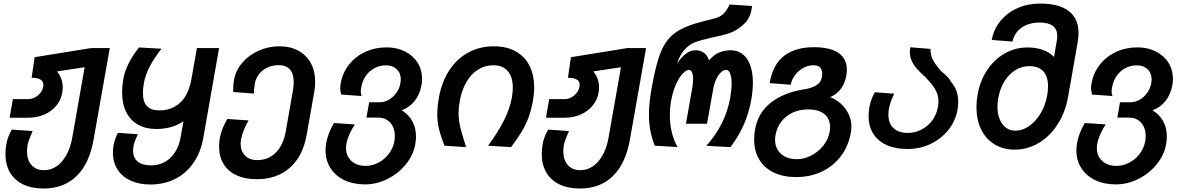

<svg xmlns="http://www.w3.org/2000/svg" viewBox="-20 -819 6640 1074"><path d="M10.5 42.5Q10.5 15 15.5 -13Q18 -30 26 -51.5Q34 -73 46 -94L162.5 -86Q138.5 -31 134 -7Q131 11 131 27.5Q131 75.5 156.2 104.2Q181.5 133 227 133Q265.5 133 297.8 110.2Q330 87.5 352 47Q374 6.5 383.5 -45.5L453.5 -443L299 -419.5Q331 -379.5 331 -329.5Q331 -317.5 328.5 -301.5Q321.5 -260 295 -228Q268.5 -196 228 -178.2Q187.5 -160.5 139 -160.5H34L52 -264.5H138Q159 -264.5 178.5 -275.8Q198 -287 210.2 -305.8Q222.5 -324.5 222.5 -345Q222.5 -384 157 -384L173.5 -499L489 -550H594L504 -40.5Q480.5 95 409 165.2Q337.5 235.5 224 235.5Q157 235.5 109 212.2Q61 189 35.8 145.5Q10.5 102 10.5 42.5Z M611.5 35Q611.5 15.5 615.5 -7.5Q618.5 -23.5 625 -42.5Q631.5 -61.5 640 -76L751 -68Q738.5 -40.5 734 -27.5Q729.5 -14.5 727 -2Q724.5 13 724.5 23.5Q724.5 63.5 750.2 84.8Q776 106 824.5 106Q889.5 106 933.8 63.2Q978 20.5 991 -54.5L1006 -140.5Q943 -97.5 854 -97.5Q795.5 -97.5 752.5 -121.5Q709.5 -145.5 686.2 -191.8Q663 -238 663 -303Q663 -336.5 670 -377.5Q677.5 -420.5 700.2 -465.5Q723 -510.5 757.5 -553.5L883.5 -546.5Q842 -493.5 817.8 -447.5Q793.5 -401.5 784.5 -352.5Q779.5 -324 779.5 -299Q779.5 -249.5 802 -225.5Q824.5 -201.5 871 -201.5Q941.5 -201.5 988.5 -245.2Q1035.5 -289 1051.5 -380.5L1081.5 -550H1205.5L1117.5 -49.5Q1103 33 1062.2 92Q1021.5 151 959.8 182Q898 213 821 213Q757.5 213 710.2 191.2Q663 169.5 637.2 129.2Q611.5 89 611.5 35Z M1205.5 0.5Q1205.5 -23 1210 -48.5Q1218.5 -95.5 1251 -153.5L1370.5 -145.5Q1356.5 -122.5 1344.8 -94Q1333 -65.5 1328.5 -40.5Q1326 -26.5 1326 -15Q1326 26 1350.5 51.2Q1375 76.5 1419.5 76.5Q1482 76.5 1523.5 33.8Q1565 -9 1578 -81.5L1618.5 -312Q1623 -338.5 1623 -360Q1623 -406.5 1602 -430.5Q1581 -454.5 1539.5 -454.5Q1504 -454.5 1475.5 -441.2Q1447 -428 1429 -404.5Q1411 -381 1405.5 -352Q1400.5 -323 1400.5 -295.5L1284.5 -304.5V-315.5Q1284.5 -348.5 1289 -372Q1298.5 -425 1335.2 -468Q1372 -511 1426.8 -535.5Q1481.5 -560 1542.5 -560Q1604 -560 1649.2 -535.2Q1694.5 -510.5 1718.8 -465.8Q1743 -421 1743 -361.5Q1743 -334 1738 -306L1695.5 -64.5Q1674 55 1601.5 119.2Q1529 183.5 1416 183.5Q1350.5 183.5 1303 161.5Q1255.5 139.5 1230.5 98.2Q1205.5 57 1205.5 0.5Z M1801 22Q1801 3 1805 -20Q1814.5 -73.5 1848 -131L1965 -123Q1947 -96 1934.5 -67.5Q1922 -39 1917.5 -13Q1915.5 -2.5 1915.5 10Q1915.5 39.5 1929.5 62Q1943.5 84.5 1968.2 96.8Q1993 109 2025 109Q2062 109 2096.5 91Q2131 73 2155 41.5Q2179 10 2186 -29Q2188.5 -41.5 2188.5 -58.5Q2188.5 -104 2163.2 -132.5Q2138 -161 2096 -161H2030L2045 -247H2104Q2130.5 -247 2155.2 -261.2Q2180 -275.5 2197.5 -300.2Q2215 -325 2220 -354.5Q2222 -368.5 2222 -374Q2222 -410 2199 -431.8Q2176 -453.5 2139.5 -453.5Q2104.5 -453.5 2075.5 -438.2Q2046.5 -423 2027 -395.5Q2007.5 -368 2001 -332Q1998 -315.5 1998 -307Q1998 -297 2002.5 -282L1889 -290Q1883 -309 1883 -325Q1883 -336.5 1886 -353Q1896 -411.5 1932 -457.2Q1968 -503 2022.8 -528.5Q2077.5 -554 2142 -554Q2200 -554 2245.2 -531.2Q2290.5 -508.5 2315.8 -468.5Q2341 -428.5 2341 -378.5Q2341 -361.5 2338 -343.5Q2328.5 -291 2300 -254.8Q2271.5 -218.5 2227 -202Q2266 -178.5 2286.5 -141Q2307 -103.5 2307 -55.5Q2307 -33.5 2302.5 -10Q2292 49 2250.2 100.2Q2208.5 151.5 2147.5 182Q2086.5 212.5 2022 212.5Q1956 212.5 1906 188.5Q1856 164.5 1828.5 121.2Q1801 78 1801 22Z M2426 -180.5Q2426 -220.5 2435 -272Q2450.5 -360.5 2493 -425.5Q2535.5 -490.5 2599.5 -525.2Q2663.5 -560 2742.5 -560Q2813 -560 2863.8 -532.2Q2914.5 -504.5 2941.2 -452.5Q2968 -400.5 2968 -329.5Q2968 -295.5 2961 -255Q2952 -204.5 2937.5 -164.5Q2923 -124.5 2900 -85.5Q2877 -46.5 2839 4L2710 -4Q2822 -154 2843 -272Q2848.5 -304 2848.5 -328.5Q2848.5 -389 2820.2 -421.5Q2792 -454 2739 -454Q2693 -454 2654.5 -430Q2616 -406 2589.5 -361Q2563 -316 2552 -255Q2545 -215.5 2545 -185.5Q2545 -148 2554.5 -108Q2564 -68 2587.5 4L2466.5 -4Q2445.5 -56.5 2435.8 -96.5Q2426 -136.5 2426 -180.5Z M3010.5 42.5Q3010.5 15 3015.5 -13Q3018 -30 3026 -51.5Q3034 -73 3046 -94L3162.5 -86Q3138.5 -31 3134 -7Q3131 11 3131 27.5Q3131 75.5 3156.2 104.2Q3181.5 133 3227 133Q3265.5 133 3297.8 110.2Q3330 87.5 3352 47Q3374 6.5 3383.5 -45.5L3453.5 -443L3299 -419.5Q3331 -379.5 3331 -329.5Q3331 -317.5 3328.5 -301.5Q3321.5 -260 3295 -228Q3268.5 -196 3228 -178.2Q3187.5 -160.5 3139 -160.5H3034L3052 -264.5H3138Q3159 -264.5 3178.5 -275.8Q3198 -287 3210.2 -305.8Q3222.5 -324.5 3222.5 -345Q3222.5 -384 3157 -384L3173.5 -499L3489 -550H3594L3504 -40.5Q3480.5 95 3409 165.2Q3337.5 235.5 3224 235.5Q3157 235.5 3109 212.2Q3061 189 3035.8 145.5Q3010.5 102 3010.5 42.5Z M3610 -177Q3610 -243 3625.5 -328Q3649 -462.5 3677.8 -531.2Q3706.5 -600 3759 -637Q3811.5 -674 3912.5 -699.5L3979.5 -716.5Q4010.5 -724.5 4029.5 -744.8Q4048.5 -765 4061 -794L4187 -785.5Q4183 -754.5 4177 -738.2Q4171 -722 4156 -699Q4130 -671 4099 -651.8Q4068 -632.5 4014.5 -620.5L3947.5 -605.5Q3895.5 -593.5 3865.2 -581.5Q3835 -569.5 3809.8 -542Q3784.5 -514.5 3767.5 -464.5Q3793 -501 3818 -519.5Q3843 -538 3872 -538Q3896 -538 3915.8 -525Q3935.5 -512 3946 -481.5Q3976.5 -516 4007.2 -527Q4038 -538 4067 -538Q4104.5 -538 4132.8 -517Q4161 -496 4176.2 -455Q4191.5 -414 4191.5 -356Q4191.5 -313.5 4182.5 -261Q4169.5 -188 4141 -122.8Q4112.5 -57.5 4066 4L3931.5 -3.5Q3985.5 -65 4018.2 -130.5Q4051 -196 4065 -274Q4072.5 -320 4072.5 -352.5Q4072.5 -388.5 4064.2 -408.2Q4056 -428 4042 -428Q4027.5 -428 4012.8 -414.2Q3998 -400.5 3986.2 -375.8Q3974.5 -351 3969 -319L3935 -127H3817L3852.5 -328Q3857 -355 3857 -375.5Q3857 -400.5 3851 -414.2Q3845 -428 3834.5 -428Q3818.5 -428 3798.5 -406.8Q3778.5 -385.5 3761 -346.5Q3743.5 -307.5 3734.5 -258Q3727 -215.5 3727 -174Q3727 -75 3769.5 3.5L3642.5 -4Q3626.5 -45 3618.2 -87Q3610 -129 3610 -177Z M4198.5 -39Q4198.5 -66.5 4203.5 -94.5Q4220 -188 4290.8 -243.8Q4361.5 -299.5 4470 -318Q4516.5 -324 4544.5 -340.8Q4572.5 -357.5 4578 -389.5Q4579.5 -400 4579.5 -405.5Q4579.5 -425.5 4569 -439.8Q4558.5 -454 4531.5 -454Q4500 -454 4472.2 -438.5Q4444.5 -423 4426.2 -397.8Q4408 -372.5 4403 -345L4285 -354Q4304 -461 4367.5 -508Q4431 -555 4532.5 -555Q4622.5 -555 4669.8 -523.2Q4717 -491.5 4717 -429.5Q4717 -413.5 4714 -395.5Q4707 -354.5 4684.8 -323.8Q4662.5 -293 4624 -275.5Q4656 -263.5 4683 -239.5Q4710 -215.5 4726.2 -182.2Q4742.5 -149 4742.5 -110Q4742.5 -94 4739.5 -77.5Q4726.5 -2.5 4684.2 53.8Q4642 110 4577.2 140.8Q4512.5 171.5 4433.5 171.5Q4360.5 171.5 4307.5 145.8Q4254.5 120 4226.5 72.5Q4198.5 25 4198.5 -39ZM4620.5 -80.5Q4623 -93 4623 -108.5Q4623 -155.5 4591 -181.2Q4559 -207 4500 -207Q4453 -207 4414.5 -189.2Q4376 -171.5 4350.8 -139Q4325.5 -106.5 4318 -63.5Q4315.5 -48.5 4315.5 -37.5Q4315.5 -5 4330.5 19.8Q4345.5 44.5 4373 58Q4400.5 71.5 4437 71.5Q4478.5 71.5 4518.2 50.8Q4558 30 4585.8 -5Q4613.5 -40 4620.5 -80.5Z M4838.5 -169.5Q4838.5 -193 4843 -217.5Q4850.5 -262.5 4873.5 -303L4982 -295Q4960 -250.5 4952.5 -211Q4949.5 -194 4949.5 -178Q4949.5 -129 4978 -102.2Q5006.5 -75.5 5057 -75.5Q5098 -75.5 5134 -93.8Q5170 -112 5194.5 -145Q5219 -178 5226.5 -220.5Q5229.5 -236.5 5229.5 -251Q5229.5 -278.5 5220 -301.2Q5210.5 -324 5196 -342.5Q5181.5 -361 5156 -388Q5127.5 -413 5109.5 -433.5Q5091.5 -454 5080.5 -477.5Q5069.5 -501 5069.5 -528.5Q5069.5 -539.5 5072 -554.5L5184.5 -545.5Q5185 -522 5190.5 -504Q5196 -486 5208.5 -466.8Q5221 -447.5 5245.5 -419.5Q5289.5 -386 5299.5 -361.5Q5340 -316.5 5340 -249Q5340 -229.5 5336 -204.5Q5325 -142.5 5285.2 -92.5Q5245.5 -42.5 5185.5 -14Q5125.5 14.5 5056.5 14.5Q4988.5 14.5 4939.5 -7.8Q4890.5 -30 4864.5 -71.5Q4838.5 -113 4838.5 -169.5Z M5442 -219Q5442 -254 5448.5 -289.5Q5462 -367 5502 -427Q5542 -487 5600.5 -520.2Q5659 -553.5 5727 -553.5Q5824 -553.5 5876 -500.5L5891.5 -591Q5894 -607 5894 -617Q5894 -693 5795 -693Q5754.5 -693 5722.2 -679.5Q5690 -666 5669.8 -641.8Q5649.5 -617.5 5644 -586.5L5527.5 -595.5Q5538.5 -655.5 5576.2 -701.8Q5614 -748 5671.5 -773.5Q5729 -799 5797.5 -799Q5904 -799 5958.5 -757Q6013 -715 6013 -634Q6013 -610.5 6008.5 -584L5954.5 -276.5Q5939 -190.5 5896 -123.5Q5853 -56.5 5790.5 -19.2Q5728 18 5656.5 18Q5591.5 18 5543 -11.8Q5494.5 -41.5 5468.2 -95.2Q5442 -149 5442 -219ZM5837.5 -284.5Q5842.5 -311.5 5842.5 -336.5Q5842.5 -391.5 5816 -420.2Q5789.5 -449 5738 -449Q5695.5 -449 5659.2 -426.5Q5623 -404 5598 -363Q5573 -322 5563.5 -267.5Q5559.5 -246 5559.5 -221.5Q5559.5 -182.5 5571.8 -152.2Q5584 -122 5606.8 -105Q5629.5 -88 5660 -88Q5700 -88 5737.2 -114.2Q5774.5 -140.5 5801.2 -185.5Q5828 -230.5 5837.5 -284.5Z M6001 22Q6001 3 6005 -20Q6014.5 -73.5 6048 -131L6165 -123Q6147 -96 6134.5 -67.5Q6122 -39 6117.5 -13Q6115.5 -2.5 6115.5 10Q6115.5 39.5 6129.5 62Q6143.5 84.5 6168.2 96.8Q6193 109 6225 109Q6262 109 6296.5 91Q6331 73 6355 41.5Q6379 10 6386 -29Q6388.5 -41.5 6388.5 -58.5Q6388.5 -104 6363.2 -132.5Q6338 -161 6296 -161H6230L6245 -247H6304Q6330.5 -247 6355.2 -261.2Q6380 -275.5 6397.5 -300.2Q6415 -325 6420 -354.5Q6422 -368.5 6422 -374Q6422 -410 6399 -431.8Q6376 -453.5 6339.5 -453.5Q6304.5 -453.5 6275.5 -438.2Q6246.5 -423 6227 -395.5Q6207.5 -368 6201 -332Q6198 -315.5 6198 -307Q6198 -297 6202.5 -282L6089 -290Q6083 -309 6083 -325Q6083 -336.5 6086 -353Q6096 -411.5 6132 -457.2Q6168 -503 6222.8 -528.5Q6277.5 -554 6342 -554Q6400 -554 6445.2 -531.2Q6490.5 -508.5 6515.8 -468.5Q6541 -428.5 6541 -378.5Q6541 -361.5 6538 -343.5Q6528.5 -291 6500 -254.8Q6471.5 -218.5 6427 -202Q6466 -178.5 6486.5 -141Q6507 -103.5 6507 -55.5Q6507 -33.5 6502.5 -10Q6492 49 6450.2 100.2Q6408.5 151.5 6347.5 182Q6286.5 212.5 6222 212.5Q6156 212.5 6106 188.5Q6056 164.5 6028.5 121.2Q6001 78 6001 22Z"/></svg>

Font: JuliaMono
Style: Bold Italic
Weight: 700
Italic angle: -9°
Monospace: yes
Designer: cormullion
Foundry: corm
Version: Version 0.057; ttfautohint (v1.8.4)